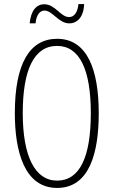

<svg xmlns="http://www.w3.org/2000/svg" viewBox="-20 -915 559 945"><path d="M126 -800H155C159 -843 177 -863 199 -863C239 -863 268 -800 321 -800C360 -800 392 -831 394 -895H366C362 -855 346 -831 320 -831C278 -831 252 -894 198 -894C159 -894 132 -863 126 -800ZM466 -358C466 -569 411 -724 261 -724C126 -724 53 -602 53 -358C53 -170 100 10 261 10C420 10 466 -162 466 -358ZM92 -358C92 -569 146 -689 261 -689C372 -689 427 -572 427 -358C427 -141 372 -26 261 -26C152 -26 92 -146 92 -358Z"/></svg>

Font: Noto Sans Kannada ExtraCondensed ExtraLight
Style: Regular
Weight: 200
Width: 2
Designer: Jelle Bosma - Monotype Design Team
Foundry: Monotype Imaging Inc.
Version: Version 2.005